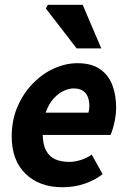

<svg xmlns="http://www.w3.org/2000/svg" viewBox="-20 -773 536 805"><path d="M241.6 12Q144.7 12 86.9 -44.5Q29.1 -100.9 29.1 -200.5Q29.1 -269.5 53.4 -325.8Q77.8 -382 117.7 -423Q157.6 -464 206.5 -486Q255.4 -508 304.5 -508Q364.2 -508 399.8 -482.9Q435.4 -457.8 451.2 -415.7Q467 -373.6 467 -322Q467 -298.3 462.8 -275.7Q458.7 -253.2 453.4 -235Q448 -216.9 443.6 -207.3H130.6L141.3 -300.7H350.6Q353 -308.4 353.8 -314.6Q354.6 -320.8 354.6 -329.1Q354.6 -349.2 348.5 -365.8Q342.4 -382.4 327.7 -392.3Q313 -402.3 288 -402.3Q269.4 -402.3 247 -392.1Q224.6 -381.9 204.7 -359.8Q184.7 -337.6 171.9 -301.9Q159 -266.2 159 -215.1Q159 -167.5 173.5 -141.2Q188 -114.9 213.1 -104.5Q238.2 -94.2 270.3 -94.2Q294.8 -94.2 320.6 -102.8Q346.3 -111.5 364.5 -124.8L410.3 -43.1Q379.8 -18.6 336.5 -3.3Q293.3 12 241.6 12ZM301.3 -570 172.3 -737.4 180.9 -753H326.6L404.7 -570Z"/></svg>

Font: Source Sans 3 VF
Style: Italic
Weight: 200
Italic angle: -11°
Designer: Paul D. Hunt
Foundry: Adobe Systems Incorporated
Version: Version 3.042;hotconv 1.0.118;makeotfexe 2.5.65603